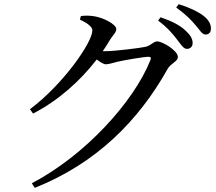

<svg xmlns="http://www.w3.org/2000/svg" viewBox="-20 -839 1040 923"><path d="M878 -604C895 -604 906 -615 906 -632C906 -652 896 -670 872 -692C846 -717 805 -738 752 -756L740 -740C785 -707 812 -674 832 -648C851 -623 863 -604 878 -604ZM968 -673C985 -673 994 -684 994 -702C994 -723 984 -743 957 -764C932 -783 891 -803 839 -819L827 -803C875 -768 898 -744 919 -719C941 -694 951 -673 968 -673ZM124 -314 139 -293C259 -355 364 -448 445 -553C462 -540 478 -530 489 -530C504 -530 523 -537 544 -542C578 -550 672 -566 694 -566C704 -566 708 -562 703 -550C623 -349 389 -92 133 42L147 64C442 -53 646 -258 786 -508C801 -535 835 -543 835 -565C835 -596 761 -640 736 -640C717 -640 708 -621 680 -614C653 -608 532 -593 488 -593H474C487 -611 498 -630 509 -648C525 -674 539 -682 539 -700C539 -721 479 -754 432 -761C406 -765 387 -764 369 -762L364 -745C398 -729 424 -711 424 -693C424 -634 281 -431 124 -314Z"/></svg>

Font: Source Han Serif SC Medium
Style: Regular
Weight: 500
Designer: Ryoko NISHIZUKA 西塚涼子 (kana & ideographs); Frank Grießhammer (Latin, Greek & Cyrillic); Wenlong ZHANG 张文龙 (bopomofo); San
Foundry: Adobe
Version: Version 2.003;hotconv 1.1.1;makeotfexe 2.6.0